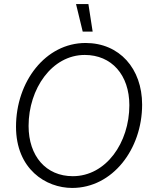

<svg xmlns="http://www.w3.org/2000/svg" viewBox="-20 -920 747 947"><path d="M336 7C535 7 681 -184 681 -404C681 -582 569 -708 402 -708C205 -708 59 -518 59 -295C59 -86 206 7 336 7ZM339 -51C207 -51 121 -150 121 -299C121 -482 236 -649 398 -649C530 -649 618 -551 618 -401C618 -216 503 -51 339 -51ZM388 -764H437L416 -900H355Z"/></svg>

Font: Fixel Text 20240404 Light
Style: Italic
Weight: 300
Width: 4
Italic angle: -10°
Designer: AlfaBravo + MacPaw
Foundry: Kyrylo Tkachov, Marchela Mozhyna, Serhii Makarenko, Maria Weinstein, Zakhar Kryvoshyya
Version: Version 1.211;Glyphs 3.2 (3225)